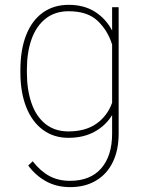

<svg xmlns="http://www.w3.org/2000/svg" viewBox="-20 -558 598 791"><path d="M96.2 124 114.7 106.4Q146.5 147 183.3 167Q220.2 187 268.1 187Q352.5 187 397.2 135.3Q441.9 83.5 441.9 -7.3V-84Q416 -41 370.1 -15.6Q324.2 9.8 262.2 9.8Q200.7 9.8 156 -23.7Q111.3 -57.1 87.6 -117.9Q64 -178.7 64 -259.3V-269.5Q64 -352.5 87.6 -413.1Q111.3 -473.6 156.2 -505.9Q201.2 -538.1 263.2 -538.1Q325.7 -538.1 370.8 -509.8Q416 -481.4 441.9 -432.1V-528.3H468.8V-7.3Q468.8 60.1 444.8 109.6Q420.9 159.2 375.7 186Q330.6 212.9 269 212.9Q213.4 212.9 170.2 189.2Q127 165.5 96.2 124ZM90.8 -259.3Q90.8 -187.5 109.9 -132.8Q128.9 -78.1 167.2 -47.4Q205.6 -16.6 261.7 -16.6Q332.5 -16.6 377.7 -48.8Q422.9 -81.1 441.9 -134.8V-374.5Q423.8 -432.6 382.1 -472.2Q340.3 -511.7 262.7 -511.7Q206.5 -511.7 168 -481.2Q129.4 -450.7 110.1 -396.7Q90.8 -342.8 90.8 -272Z"/></svg>

Font: Mardoto Thin
Style: Regular
Weight: 250
Designer: Christian Robertson, Vahan Hovhannisyan
Foundry: Google
Version: Version 1.000